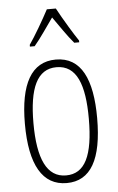

<svg xmlns="http://www.w3.org/2000/svg" viewBox="-55 -802 521 850"><g transform="rotate(-5 206.0 -377.0)"><path d="M226 -764H186C163 -720 121 -648 97 -614V-606H118C145 -637 180 -690 206 -726C234 -687 266 -638 294 -606H316V-614C299 -638 251 -717 226 -764ZM366 -265C366 -437 319 -539 206 -539C97 -539 45 -444 45 -267C45 -84 100 10 207 10C314 10 366 -82 366 -265ZM83 -267C83 -421 119 -505 206 -505C296 -505 329 -416 329 -266C329 -101 291 -24 207 -24C122 -24 83 -108 83 -267Z"/></g></svg>

Font: Noto Sans Thai ExtCond ExtLt
Style: Regular
Weight: 200
Width: 2
Designer: Monotype Design Team
Foundry: Monotype Imaging Inc.
Version: Version 2.002